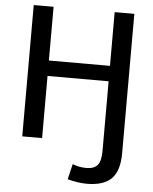

<svg xmlns="http://www.w3.org/2000/svg" viewBox="-62 -781 848 1064"><g transform="rotate(5 362.0 -249.5)"><path d="M82 0V-730.5H192.4V-431.6H532.2V-730.5H641.6V44.9Q641.6 142.6 598.1 186.5Q554.7 230.5 461.9 230.5Q411.1 230.5 353.5 214.8L374 128.9Q409.2 143.6 451.2 143.6Q493.2 143.6 512.7 121.1Q532.2 98.6 532.2 40V-345.7H192.4V0Z"/></g></svg>

Font: GenEi M Gothic v2 Medium
Style: Regular
Weight: 500
Version: Version 2.0